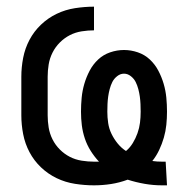

<svg xmlns="http://www.w3.org/2000/svg" viewBox="-20 -548 565 576"><path d="M466 8Q440 8 414 3.5Q388 -1 363 -9Q339 0 313.5 4Q288 8 262 8Q234 8 205 3.5Q176 -1 150 -13.5Q124 -26 103 -46Q82 -66 68.5 -91.5Q55 -117 49.5 -145.5Q44 -174 44 -202V-318Q44 -346 49.5 -374.5Q55 -403 68.5 -428.5Q82 -454 103 -474Q124 -494 150 -506.5Q176 -519 205 -523.5Q234 -528 262 -528V-457Q244 -457 225 -454Q206 -451 189.5 -442.5Q173 -434 159.5 -420.5Q146 -407 137.5 -390Q129 -373 126 -354.5Q123 -336 123 -318V-202Q123 -184 126 -165.5Q129 -147 137.5 -130Q146 -113 159.5 -99.5Q173 -86 189.5 -77.5Q206 -69 225 -66Q244 -63 262 -63H277Q263 -78 252 -95.5Q241 -113 234.5 -132.5Q228 -152 225.5 -172Q223 -192 223 -213Q223 -234 225 -255Q227 -276 233 -296.5Q239 -317 249 -336Q259 -355 274.5 -369.5Q290 -384 310.5 -391Q331 -398 352 -398Q373 -398 393.5 -391Q414 -384 429.5 -369.5Q445 -355 455 -336Q465 -317 471 -296.5Q477 -276 479 -255Q481 -234 481 -213Q481 -193 479 -173.5Q477 -154 471.5 -135Q466 -116 457.5 -98Q449 -80 437 -65Q444 -64 451.5 -63.5Q459 -63 467 -63H477L481 8ZM358 -95Q370 -105 378.5 -119Q387 -133 392.5 -148.5Q398 -164 400 -180Q402 -196 402 -213Q402 -224 401.5 -235.5Q401 -247 399.5 -258Q398 -269 395 -280.5Q392 -292 387 -302Q382 -312 372.5 -319.5Q363 -327 352 -327Q341 -327 331.5 -319.5Q322 -312 317 -302Q312 -292 309 -280.5Q306 -269 304.5 -258Q303 -247 302.5 -235.5Q302 -224 302 -213Q302 -196 304.5 -179Q307 -162 314.5 -146.5Q322 -131 333 -117.5Q344 -104 358 -95Z"/></svg>

Font: Iosevka Pride
Style: Regular
Weight: 400
Monospace: yes
Designer: Belleve Invis
Foundry: Belleve Invis
Version: Version 30.3.1; ttfautohint (v1.8.4)